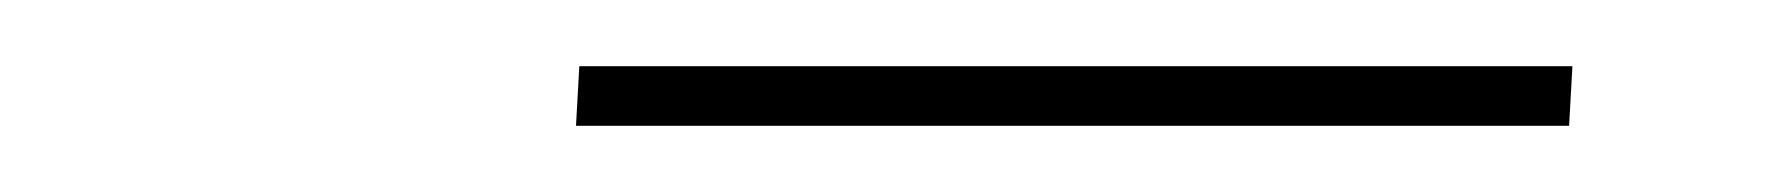

<svg xmlns="http://www.w3.org/2000/svg" viewBox="-20 -699 540 58"><path d="M154 -661 155 -679H455L454 -661Z"/></svg>

Font: Iosevka Curly Thin
Style: Italic
Weight: 100
Italic angle: -9°
Monospace: yes
Designer: Belleve Invis
Foundry: Belleve Invis
Version: Version 22.1.2; ttfautohint (v1.8.4)